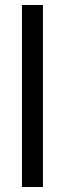

<svg xmlns="http://www.w3.org/2000/svg" viewBox="-20 -749 262 769"><path d="M152 -729V0H68V-729Z"/></svg>

Font: Ekushey Bangla
Style: Regular
Weight: 400
Designer: Al Mamun Sumon
Foundry: Al Mamun Sumon
Version: Version 1.0